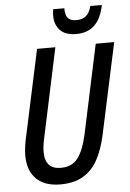

<svg xmlns="http://www.w3.org/2000/svg" viewBox="-61 -960 688 1014"><g transform="rotate(-5 283.0 -452.5)"><path d="M218 10Q135 10 90.5 -34Q46 -78 46 -157Q46 -175 48.5 -197Q51 -219 56 -243L157 -714H254L153 -239Q144 -200 144 -168Q144 -77 228 -77Q286 -77 317 -116.5Q348 -156 367 -240L468 -714H566L462 -230Q446 -156 417 -102Q388 -48 339.5 -19Q291 10 218 10ZM371 -774Q313 -774 285 -803.5Q257 -833 257 -880Q257 -899 260 -915H319Q319 -880 332 -863.5Q345 -847 377 -847Q409 -847 428.5 -863Q448 -879 457 -915H518Q491 -774 371 -774Z"/></g></svg>

Font: Noto Sans Condensed Medium
Style: Italic
Weight: 500
Width: 3
Italic angle: -12°
Designer: Monotype Design Team
Foundry: Monotype Imaging Inc.
Version: Version 2.013; ttfautohint (v1.8.4.7-5d5b)